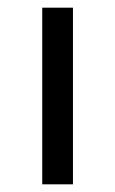

<svg xmlns="http://www.w3.org/2000/svg" viewBox="-20 -480 300 500"><path d="M90 -460H170V0H90Z"/></svg>

Font: renner_400book
Style: Book
Weight: 400
Version: Version 003.000 ; ttfautohint (v0.97) -l 8 -r 50 -G 200 -x 1